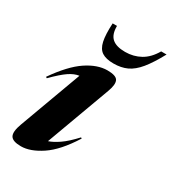

<svg xmlns="http://www.w3.org/2000/svg" viewBox="-182 -829 841 939"><g transform="rotate(30 239.0 -359.5)"><path d="M33 -79.5 161.5 -429Q134.5 -425.5 105 -405.5Q75.5 -385.5 29 -338.5L22.5 -343Q89 -438.5 150.2 -479.5Q211.5 -520.5 267.5 -520.5Q316.5 -520.5 326.8 -500.5Q337 -480.5 321 -437L188 -75Q213 -83 245.2 -105Q277.5 -127 319 -172L324.5 -168.5Q263 -70.5 200.5 -28.8Q138 13 85.5 13Q38 13 26.2 -8.2Q14.5 -29.5 33 -79.5ZM296 -641.5Q343 -641.5 381.8 -663Q420.5 -684.5 448 -732H478.5Q443.5 -667.5 413.5 -631Q383.5 -594.5 350.8 -579.2Q318 -564 275 -564Q233 -564 209.8 -579Q186.5 -594 178.5 -630.8Q170.5 -667.5 174 -732H198.5Q198 -684 221.8 -662.8Q245.5 -641.5 296 -641.5Z"/></g></svg>

Font: Newsreader Display
Style: Bold Italic
Weight: 700
Italic angle: -17°
Designer: Hugues Gentile
Foundry: Production Type
Version: Version 1.001